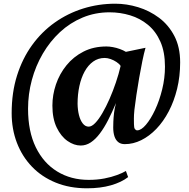

<svg xmlns="http://www.w3.org/2000/svg" viewBox="-20 -767 1021 1037"><path d="M43 -156Q43 -267 72 -359Q101 -451 153.2 -523.2Q205.5 -595.5 275.8 -645.2Q346 -695 429.2 -721Q512.5 -747 603 -747Q664 -747 725.8 -728.2Q787.5 -709.5 839 -671Q890.5 -632.5 921.8 -572.5Q953 -512.5 953 -430Q953 -354 936.5 -287Q920 -220 891.2 -165.2Q862.5 -110.5 824.5 -71Q786.5 -31.5 743 -10Q699.5 11.5 654 11.5Q632 11.5 618.2 0.2Q604.5 -11 598 -31.2Q591.5 -51.5 591.5 -78.5Q591.5 -89.5 592.2 -110.2Q593 -131 596 -157.2Q599 -183.5 606.5 -210.5Q585.5 -160.5 564 -118.5Q542.5 -76.5 519.2 -45.8Q496 -15 470.5 2Q445 19 416 19Q380 19 344.8 -5.5Q309.5 -30 286.2 -78.2Q263 -126.5 263 -196.5Q263 -254.5 282.2 -311.2Q301.5 -368 339 -414.2Q376.5 -460.5 430.8 -488.2Q485 -516 555 -516Q570.5 -516 589.8 -512.5Q609 -509 627.5 -502.2Q646 -495.5 660 -487L766 -509Q757.5 -479.5 748.8 -437Q740 -394.5 731.8 -347Q723.5 -299.5 716.8 -254.5Q710 -209.5 706 -174.5Q703 -144 703.2 -126.8Q703.5 -109.5 703.5 -97Q703.5 -76.5 708.8 -69.8Q714 -63 721 -63Q742.5 -63 768.2 -93.2Q794 -123.5 817.5 -173.5Q841 -223.5 856 -284.5Q871 -345.5 871 -407Q871 -486.5 846.2 -542.2Q821.5 -598 779 -633Q736.5 -668 683 -684.2Q629.5 -700.5 572 -700.5Q494 -700.5 426.2 -672.2Q358.5 -644 304.2 -593.8Q250 -543.5 211.2 -477.2Q172.5 -411 152 -335Q131.5 -259 131.5 -179.5Q131.5 -57.5 173.2 28.2Q215 114 289 159.2Q363 204.5 459 204.5Q504.5 204.5 543.5 197Q582.5 189.5 612.5 178.2Q642.5 167 660 156.5L672 189.5Q636 217.5 579.2 233.8Q522.5 250 450 250Q356 250 280.8 219.2Q205.5 188.5 152.5 133.2Q99.5 78 71.2 4Q43 -70 43 -156ZM399 -206.5Q399.5 -173.5 406.5 -145.5Q413.5 -117.5 427 -100.2Q440.5 -83 459 -83Q475.5 -83 494.5 -102.8Q513.5 -122.5 533.2 -156.5Q553 -190.5 571.8 -233.2Q590.5 -276 606 -321.8Q621.5 -367.5 631.5 -411Q624 -422.5 609.2 -432.2Q594.5 -442 577.5 -448Q560.5 -454 545.5 -454Q510.5 -454 483.2 -434.5Q456 -415 437.2 -381Q418.5 -347 408.8 -302.2Q399 -257.5 399 -206.5Z"/></svg>

Font: Merriweather 48pt Black
Style: Italic
Weight: 900
Italic angle: -7.8°
Version: Version 2.101